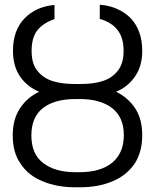

<svg xmlns="http://www.w3.org/2000/svg" viewBox="-20 -782 658 814"><path d="M417 -439Q457 -452 481 -484Q504 -515 504 -566Q504 -623 478 -655Q454 -687 403 -702V-762Q481 -756 533 -706Q583 -654 583 -566Q583 -500 551 -456Q521 -413 472 -393Q522 -369 553 -323Q583 -277 583 -209Q583 -137 550 -87Q515 -37 456 -13Q397 12 318 12H300Q221 12 162 -13Q101 -37 68 -87Q34 -134 34 -208Q34 -277 65 -323Q95 -369 146 -393Q97 -413 66 -456Q35 -501 35 -566Q35 -654 84 -704Q132 -754 211 -761V-701Q162 -684 138 -653Q114 -622 114 -566Q114 -513 137 -484Q161 -452 201 -439Q240 -426 293 -426H325Q379 -426 417 -439ZM162 -324Q113 -285 113 -208Q113 -129 163 -91Q213 -52 299 -52H318Q405 -52 454 -91Q505 -132 505 -209Q505 -285 455 -324Q405 -362 320 -362H298Q212 -362 162 -324Z"/></svg>

Font: Sinter Normal
Style: Regular
Weight: 350
Foundry: Adobe & rsms
Version: Version 1.000